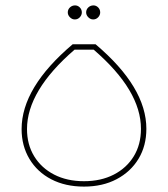

<svg xmlns="http://www.w3.org/2000/svg" viewBox="-20 -691 622 711"><path d="M249 -527H334Q522 -368 522 -214Q522 -151 493 -103Q464 -55 412 -27.5Q360 0 291 0Q222 0 170 -27Q118 -54 89 -102.5Q60 -151 60 -213Q60 -367 249 -527ZM256 -507Q168 -431 124 -357.5Q80 -284 80 -213Q80 -156 106.5 -112.5Q133 -69 180.5 -44.5Q228 -20 291 -20Q354 -20 401.5 -44.5Q449 -69 475.5 -112.5Q502 -156 502 -214Q502 -285 458.5 -358Q415 -431 327 -507ZM325 -619Q315 -619 307 -627Q299 -635 299 -645Q299 -656 307 -663.5Q315 -671 326 -671Q336 -671 343.5 -663.5Q351 -656 351 -645Q351 -635 343.5 -627Q336 -619 325 -619ZM257 -619Q247 -619 239 -627Q231 -635 231 -645Q231 -656 239 -663.5Q247 -671 258 -671Q268 -671 275.5 -663.5Q283 -656 283 -645Q283 -635 275.5 -627Q268 -619 257 -619Z"/></svg>

Font: Alexandria Thin
Style: Regular
Weight: 250
Designer: Mohamed Gaber
Foundry: Kief Type Foundry
Version: Version 5.100